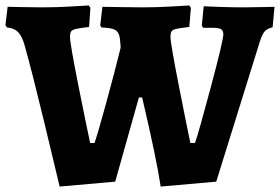

<svg xmlns="http://www.w3.org/2000/svg" viewBox="-26 -671 1028 705"><path d="M64 -506Q55 -538 40.5 -553Q26 -568 0 -570L-6 -578L2 -646Q15 -646 52 -645Q89 -644 128 -644Q181 -644 233 -647Q285 -650 300 -651L306 -642L301 -572Q267 -568 253.5 -565Q240 -562 235.5 -556Q231 -550 231 -536Q231 -511 262 -356Q293 -201 305 -146H321Q331 -173 363.5 -291.5Q396 -410 417 -496Q417 -504 414 -531Q411 -553 397 -561Q383 -569 347 -570L342 -578L350 -646Q366 -646 409.5 -645Q453 -644 497 -644Q548 -644 601 -647Q654 -650 669 -651L675 -642L669 -572Q635 -568 621.5 -565Q608 -562 604 -556Q600 -550 600 -536Q600 -512 630.5 -357Q661 -202 673 -146H690Q703 -182 748.5 -352.5Q794 -523 794 -545Q794 -559 785.5 -564Q777 -569 753 -569H720L715 -577L722 -648Q736 -647 783 -645.5Q830 -644 867 -644Q907 -644 939 -645Q971 -646 982 -646L975 -571Q955 -566 946 -556Q937 -546 928 -518L768 -4L564 14Q549 -87 496 -313H484L397 -4L193 14Q179 -46 135 -228Q91 -410 64 -506Z"/></svg>

Font: Alegreya SC ExtraBold
Style: Regular
Weight: 800
Designer: Juan Pablo del Peral
Foundry: Huerta Tipografica
Version: Version 2.007; ttfautohint (v1.6)